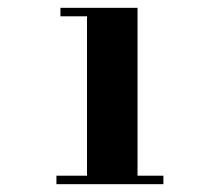

<svg xmlns="http://www.w3.org/2000/svg" viewBox="-20 -926 569 490"><path d="M124 -477.6H202V-884.4H134.2V-906H331V-477.6H397V-456H124Z"/></svg>

Font: Bodoni* 06pt Fatface
Style: Regular
Weight: 900
Version: Version 2.3